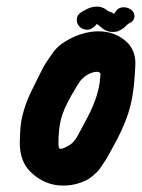

<svg xmlns="http://www.w3.org/2000/svg" viewBox="-20 -579 437 592"><path d="M249 -487.3Q235.4 -487.3 226.1 -496.1Q216.8 -504.9 216.8 -517.6V-518.6Q216.8 -523.4 218.3 -527.3Q219.7 -531.2 221.7 -533.7Q223.6 -536.1 226.6 -538.6Q229.5 -541 231.4 -542Q233.4 -543 236.3 -544.9Q239.3 -546.9 240.2 -546.9Q259.8 -558.6 277.3 -558.6H281.2Q286.1 -558.6 291 -557.1Q295.9 -555.7 299.3 -554.2Q302.7 -552.7 305.2 -550.8Q307.6 -548.8 310.5 -546.9Q313.5 -544.9 315.4 -543.9Q320.3 -543 323.7 -541Q327.1 -539.1 328.1 -538.6Q329.1 -538.1 330.1 -537.1Q331.1 -536.1 332 -536.1Q332 -537.1 333.5 -539.1Q335 -541 336.9 -543.9Q338.9 -546.9 341.8 -549.8Q344.7 -552.7 350.1 -554.7Q355.5 -556.6 361.3 -556.6Q373 -556.6 383.3 -549.8Q393.6 -543 394.5 -530.3V-528.3Q394.5 -525.4 393.6 -522.5Q392.6 -519.5 391.1 -517.1Q389.6 -514.6 387.7 -513.2Q385.7 -511.7 383.8 -510.3Q381.8 -508.8 380.4 -507.8Q378.9 -506.8 377.9 -506.8Q377 -506.8 377 -506.8Q374 -504.9 368.2 -499Q362.3 -493.2 357.9 -490.2Q353.5 -487.3 346.2 -483.9Q338.9 -480.5 330.1 -480.5H327.1Q308.6 -480.5 294.4 -492.7Q280.3 -504.9 278.3 -504.9Q278.3 -504.9 274.4 -500.5Q270.5 -496.1 263.7 -491.7Q256.8 -487.3 249 -487.3ZM72.3 -50.8Q41 -83 41 -138.7Q41 -144.5 41.5 -154.3Q42 -164.1 42 -168.9Q43.9 -236.3 84 -312.5Q86.9 -318.4 100.6 -346.2Q114.3 -374 120.6 -383.8Q127 -393.6 140.6 -413.1Q154.3 -432.6 170.9 -444.3Q187.5 -456.1 209 -465.8Q247.1 -482.4 284.2 -482.4Q334 -482.4 370.1 -450.2Q397.5 -424.8 397.5 -382.8Q397.5 -376 396.5 -363.8Q395.5 -351.6 395.5 -346.7Q391.6 -280.3 375.5 -230Q359.4 -179.7 324.2 -118.2Q321.3 -113.3 314.5 -100.6Q307.6 -87.9 303.7 -82.5Q299.8 -77.1 293 -66.4Q286.1 -55.7 279.8 -49.3Q273.4 -43 264.2 -35.2Q254.9 -27.3 244.6 -22.5Q234.4 -17.6 221.7 -13.7Q200.2 -6.8 174.8 -6.8Q116.2 -6.8 72.3 -50.8ZM199.2 -283.2Q176.8 -244.1 168.5 -213.4Q160.2 -182.6 160.2 -134.8Q160.2 -120.1 167 -120.1Q173.8 -120.1 189.5 -128.9Q199.2 -133.8 206.1 -141.6Q212.9 -149.4 216.3 -154.8Q219.7 -160.2 228 -176.3Q236.3 -192.4 241.2 -201.2Q280.3 -271.5 287.1 -323.2Q291 -351.6 289.1 -353.5Q282.2 -361.3 262.7 -354.5Q256.8 -352.5 251.5 -349.6Q246.1 -346.7 242.7 -344.2Q239.3 -341.8 234.4 -336.9Q229.5 -332 227.5 -329.6Q225.6 -327.1 220.7 -319.3Q215.8 -311.5 214.4 -309.1Q212.9 -306.6 207 -296.4Q201.2 -286.1 199.2 -283.2Z"/></svg>

Font: Essays1743
Style: BoldItalic
Weight: 700
Italic angle: -10°
Designer: Based on the typeface in a 1743 English translation of the essays of Montaigne.  PostScript/TrueType font designed by Jo
Version: Version 002.100